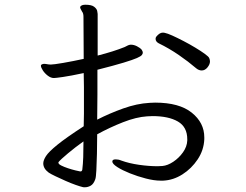

<svg xmlns="http://www.w3.org/2000/svg" viewBox="-20 -766 1040 812"><path d="M659 -2Q632 -2 597 -11Q562 -20 529.5 -33Q497 -46 476 -59.5Q455 -73 455 -83Q455 -92 469 -92Q474 -92 480 -91Q486 -90 493 -87Q526 -75 568 -69Q610 -63 646 -63Q651 -63 656.5 -63.5Q662 -64 667 -64Q689 -66 713 -82Q737 -98 754 -122Q771 -146 772 -172V-177Q772 -229 732.5 -252Q693 -275 625 -275Q620 -275 614 -274.5Q608 -274 602 -274Q556 -271 500 -249Q444 -227 391 -198Q391 -157 390 -116.5Q389 -76 387.5 -46Q386 -16 383 -8Q376 12 364 19Q352 26 339 26Q337 26 334 26Q331 26 329 25Q320 23 300 16Q280 9 257.5 -1Q235 -11 215 -20.5Q195 -30 186 -36Q163 -53 163 -75Q163 -88 174.5 -106Q186 -124 223 -154Q260 -184 334 -232Q335 -258 335 -285Q335 -312 335 -340Q335 -369 335 -398Q335 -427 334 -457Q278 -445 246.5 -440.5Q215 -436 208 -436Q195 -436 182 -446Q169 -456 161 -468.5Q153 -481 153 -488Q153 -492 156 -493Q161 -496 166 -496Q172 -496 179.5 -494.5Q187 -493 195 -493Q207 -493 247.5 -500Q288 -507 334 -517Q334 -563 333.5 -608Q333 -653 333 -695Q333 -710 327 -717Q326 -720 322.5 -725.5Q319 -731 319 -735V-737Q324 -746 341 -746Q367 -746 378 -737.5Q389 -729 391 -720Q393 -711 393 -707V-531Q460 -548 507 -567Q512 -569 517 -572Q522 -575 527 -576Q529 -577 534 -577Q546 -577 559 -570.5Q572 -564 579 -556Q584 -549 584 -543Q584 -539 580 -533.5Q576 -528 559 -520.5Q542 -513 502.5 -501Q463 -489 392 -471Q392 -418 392 -365.5Q392 -313 391 -260Q444 -287 501.5 -307.5Q559 -328 612 -331Q618 -331 624 -331.5Q630 -332 636 -332Q738 -332 791 -289.5Q844 -247 844 -185V-177Q842 -131 816 -92Q790 -53 751.5 -28.5Q713 -4 670 -2ZM833 -468Q821 -468 810 -477Q776 -506 736 -533.5Q696 -561 651 -583Q638 -590 638 -602Q638 -607 641 -611Q655 -628 668 -628Q674 -628 677 -627Q688 -625 709 -615.5Q730 -606 756 -592.5Q782 -579 806 -564.5Q830 -550 846.5 -538Q863 -526 865 -520Q868 -513 868 -506Q868 -494 857.5 -481Q847 -468 833 -468ZM321 -41Q326 -41 328 -48Q331 -72 332 -101.5Q333 -131 333 -168Q298 -143 267.5 -117.5Q237 -92 228 -81Q227 -80 227 -78Q227 -72 239 -66Q251 -60 267.5 -54.5Q284 -49 298.5 -45.5Q313 -42 319 -41Z"/></svg>

Font: QiushuiShotai Bright
Style: Regular
Weight: 400
Designer: Christian Thalmann (Catharsis Fonts)
Version: Version 1.250;